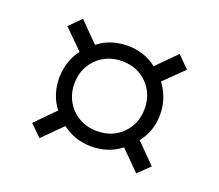

<svg xmlns="http://www.w3.org/2000/svg" viewBox="-87 -671 823 720"><g transform="rotate(20 324.0 -311.0)"><path d="M131 -72.5 85.5 -117 161.5 -194Q141.5 -220 132.2 -249.8Q123 -279.5 123 -310Q123 -341.5 132.5 -371.8Q142 -402 161.5 -428L85.5 -503L131 -549L207 -472.5Q233.5 -493.5 263.2 -502.5Q293 -511.5 324 -511.5Q355.5 -511.5 385.5 -502Q415.5 -492.5 441 -472.5L517 -549L563 -503L486.5 -428Q526 -375.5 526 -310Q526 -244 486.5 -194L563 -117L517 -72.5L441 -148.5Q414.5 -128 384.8 -118.8Q355 -109.5 324 -109.5Q257.5 -109.5 207 -148.5ZM324 -171Q385 -171 424.5 -210.8Q464 -250.5 464 -310Q464 -371 424.2 -410.5Q384.5 -450 324 -450Q284.5 -450 252.8 -432Q221 -414 202.5 -382.2Q184 -350.5 184 -310Q184 -270.5 202.2 -239Q220.5 -207.5 252.2 -189.2Q284 -171 324 -171Z"/></g></svg>

Font: Geologica ExtraLight
Style: Regular
Weight: 200
Designer: Sindre Bremnes, Frode Helland
Foundry: Monokrom Skriftforlag AS
Version: Version 1.010; ttfautohint (v1.8.4.7-5d5b);gftools[0.9.28]